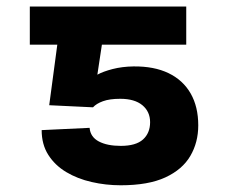

<svg xmlns="http://www.w3.org/2000/svg" viewBox="-20 -548 685 577"><path d="M259.5 -225.5 127.9 -231.8 167.5 -528.3H539.7V-413.7H286.2L272.6 -323.6Q289.5 -333 318.3 -340.5Q347.1 -347.9 381.2 -348.4Q443.1 -349.1 486.6 -328.1Q530 -307.1 552.9 -267.2Q575.8 -227.3 575.8 -171.3Q575.8 -120.1 552 -79.4Q528.3 -38.7 477 -14.9Q425.8 8.8 342.9 8.8Q298 8.8 255.4 -1Q212.8 -10.7 179 -30.9Q145.2 -51.1 125.2 -82.5Q105.2 -113.8 105.2 -157L249.3 -163.8Q251.6 -136.3 277 -122.9Q302.3 -109.6 342.9 -109.6Q388.4 -109.6 409.8 -128.9Q431.1 -148.2 431.1 -180.8Q431.1 -212.4 407.9 -231.8Q384.6 -251.1 341.4 -251.1Q309.3 -251.1 289.4 -243.8Q269.5 -236.6 259.5 -225.5ZM224.2 -528.3V-413.7H69.6V-528.3Z"/></svg>

Font: Adwaita Sans
Style: Regular
Weight: 400
Designer: Rasmus Andersson
Foundry: rsms
Version: Version 4.001;git-9221beed3